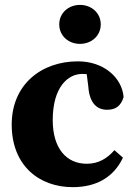

<svg xmlns="http://www.w3.org/2000/svg" viewBox="-20 -749 553 784"><path d="M276.8 15.2C371.5 15.2 443.5 -23.6 482 -105.2L447.2 -135.9C418.4 -102.5 382.5 -80.3 334.6 -80.3C250.7 -80.3 195.3 -143.5 195.3 -258.7C195.3 -393.9 258 -447.1 315.4 -447.1C347 -447.1 373.1 -440.1 404.2 -425.7L331.5 -467L340.6 -395.6C345.5 -325.1 377.9 -300.8 417.4 -300.8C453.3 -300.8 474 -317.1 484.8 -352.9C477.6 -432.7 403.6 -498.5 298 -498.5C148.7 -498.5 27.8 -403.8 27.8 -240.3C27.8 -72.2 140.5 15.2 276.8 15.2ZM306.6 -569.8C353.7 -569.8 391.4 -603 391.4 -649.4C391.4 -695.8 353.7 -729 306.6 -729C259.5 -729 221.9 -695.8 221.9 -649.4C221.9 -603 259.5 -569.8 306.6 -569.8Z"/></svg>

Font: Source Serif Variable
Style: Regular
Weight: 389
Designer: Frank Grießhammer
Foundry: Adobe Systems Incorporated
Version: Version 3.001;hotconv 1.0.111;makeotfexe 2.5.65597